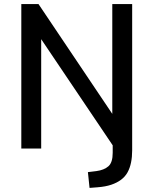

<svg xmlns="http://www.w3.org/2000/svg" viewBox="-20 -725 749 937"><path d="M417 192 409 115 450 110Q488 105 509 86.5Q530 68 530 21V-56L542 2L162 -562H181V0H84V-705H168L547 -141H528V-705H625V9Q625 41 619.5 68Q614 95 602.5 116Q591 137 571 152Q551 167 523 176.5Q495 186 456 189Z"/></svg>

Font: Nunito Sans 10pt SemiCondensed SemiBold
Style: Regular
Weight: 600
Width: 4
Designer: Vernon Adams
Foundry: Vernon Adams
Version: Version 3.101;gftools[0.9.27]